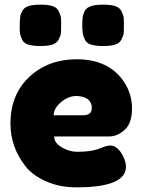

<svg xmlns="http://www.w3.org/2000/svg" viewBox="-20 -793 613 826"><path d="M475 -601Q494 -607 502 -622Q511 -640 512 -649Q513 -656 513 -684Q513 -711 512 -719Q511 -726 502 -746Q494 -761 475 -767Q456 -773 424 -773Q392 -773 373 -767Q353 -761 345 -747Q338 -732 336 -721Q334 -705 334 -685Q334 -664 336 -650Q338 -638 345 -623Q352 -607 372 -601Q392 -595 423 -595Q456 -595 475 -601ZM205 -601Q224 -607 232 -622Q241 -640 242 -649Q243 -656 243 -684Q243 -711 242 -719Q241 -726 232 -746Q224 -761 205 -767Q186 -773 154 -773Q122 -773 103 -767Q84 -761 76 -746Q68 -731 67 -721Q65 -707 65 -686Q64 -665 66 -650Q68 -638 75 -623Q82 -607 102 -601Q122 -595 153 -595Q186 -595 205 -601ZM548 -327Q548 -388 514 -440Q449 -538 310 -538Q188 -538 107 -463Q25 -387 25 -261Q25 -161 88 -80Q119 -39 178 -13Q236 13 309 13Q522 13 522 -76Q522 -96 509 -122Q486 -167 454 -167Q439 -167 414 -156L403 -152Q370 -140 312 -140Q278 -140 246 -159Q213 -178 213 -206H450Q486 -206 518 -236Q548 -264 548 -327ZM211 -297Q211 -327 243 -354Q275 -380 308 -380Q339 -380 358 -366Q375 -352 375 -329Q375 -297 337 -297Z"/></svg>

Font: FredokaOneMacrons
Style: Regular
Weight: 500
Designer: ""
Foundry: ""
Version: ""